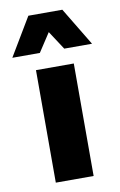

<svg xmlns="http://www.w3.org/2000/svg" viewBox="-115 -743 495 790"><g transform="rotate(-10 132.5 -348.0)"><path d="M211 0V-470H53V0ZM299 -537 203 -696H61L-34 -537H81L132 -615L183 -537Z"/></g></svg>

Font: Celebes ExtraBold
Style: Regular
Weight: 800
Designer: Anugrah Pasau
Foundry: Lafontype
Version: Version 1.000